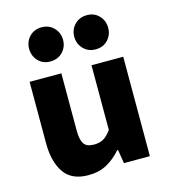

<svg xmlns="http://www.w3.org/2000/svg" viewBox="-111 -827 823 929"><g transform="rotate(-15 300.0 -363.0)"><path d="M218 12Q134 12 96.5 -43Q59 -98 59 -191V-498H218V-211Q218 -166 231.5 -145Q245 -124 283 -124Q308 -124 327.5 -134Q347 -144 369 -174V-498H528V0H398L387 -69H383Q351 -32 311.5 -10Q272 12 218 12ZM182 -567Q145 -567 121.5 -592Q98 -617 98 -653Q98 -688 121.5 -713Q145 -738 183 -738Q220 -738 244 -713Q268 -688 268 -653Q268 -617 244 -592Q220 -567 182 -567ZM409 -567Q372 -567 348 -592Q324 -617 324 -653Q324 -688 348 -713Q372 -738 410 -738Q447 -738 470.5 -713Q494 -688 494 -653Q494 -617 470.5 -592Q447 -567 409 -567Z"/></g></svg>

Font: Source Code Pro ExtraBold
Style: Regular
Weight: 800
Monospace: yes
Designer: Paul D. Hunt, Teo Tuominen
Foundry: Adobe Systems Incorporated
Version: Version 1.018;hotconv 1.0.116;makeotfexe 2.5.65601